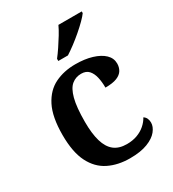

<svg xmlns="http://www.w3.org/2000/svg" viewBox="-187 -870 888 984"><g transform="rotate(-30 257.0 -378.0)"><path d="M291 10Q220 10 165.5 -17Q111 -44 80.5 -104.5Q50 -165 50 -266Q50 -373 81.5 -434.5Q113 -496 166.5 -522Q220 -548 287 -548Q343 -548 385.5 -535Q428 -522 452 -499Q476 -476 476 -444Q476 -422 465.5 -404.5Q455 -387 430.5 -377Q406 -367 362 -367Q362 -401 355.5 -429Q349 -457 333.5 -474Q318 -491 289 -491Q257 -491 233 -471.5Q209 -452 196 -403Q183 -354 183 -267Q183 -198 196.5 -152Q210 -106 238.5 -83.5Q267 -61 313 -61Q347 -61 374.5 -71Q402 -81 422.5 -99Q443 -117 454 -138Q465 -131 470 -120Q475 -109 475 -95Q475 -71 455.5 -46.5Q436 -22 395 -6Q354 10 291 10ZM221 -619Q236 -638 253.5 -664Q271 -690 287.5 -717Q304 -744 314 -766H452V-756Q443 -743 423 -723Q403 -703 377.5 -681Q352 -659 326 -639.5Q300 -620 278 -606H221Z"/></g></svg>

Font: Noto Serif Khmer SemiBold
Style: Regular
Weight: 600
Version: Version 2.003